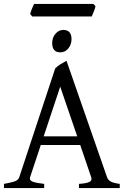

<svg xmlns="http://www.w3.org/2000/svg" viewBox="-20 -950 635 970"><path d="M0 0V-21Q33.2 -26.9 52.7 -33.2Q72.3 -39.6 77.1 -54.2L258.8 -604Q270 -616.2 286.6 -626.2Q303.2 -636.2 315.9 -643.1L521 -54.2Q525.9 -40.5 539.8 -32.7Q553.7 -24.9 585 -21V0H378.9V-21Q416.5 -23.4 431.4 -30.8Q446.3 -38.1 440.9 -54.2L385.3 -217.3H186L131.8 -54.2Q127 -39.1 145 -32.2Q163.1 -25.4 203.1 -21V0ZM200.7 -261.2H370.1L284.2 -512.2ZM284.7 -685.5Q243.7 -685.5 243.7 -732.4Q243.7 -760.3 260.3 -779.5Q276.9 -798.8 299.8 -798.8Q341.3 -798.8 341.3 -752.4Q341.3 -725.1 325.2 -705.3Q309.1 -685.5 284.7 -685.5ZM143.1 -866.7 132.3 -878.9Q134.8 -889.6 141.1 -905.3Q147.5 -920.9 152.3 -930.2H451.7L462.4 -918.5Q460.4 -907.7 453.9 -891.8Q447.3 -876 443.4 -866.7Z"/></svg>

Font: David Libre
Style: Regular
Weight: 400
Designer: Ismar David, J. Victor Gaultney, Annie Olsen and Meir Sadan
Foundry: Monotype Imaging Inc. & SIL International
Version: Version 1.100; ttfautohint (v1.8.4.7-5d5b)